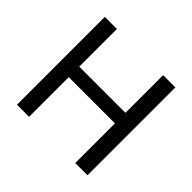

<svg xmlns="http://www.w3.org/2000/svg" viewBox="-159 -840 1020 1020"><g transform="rotate(45 351.5 -330.0)"><path d="M87 0V-660H178V-377H525V-660H617V0H525V-298H178V0Z"/></g></svg>

Font: Bricolage Grotesque 10pt
Style: Regular
Weight: 400
Designer: Mathieu Triay
Foundry: Atelier Triay
Version: Version 1.000; ttfautohint (v1.8.4.7-5d5b);gftools[0.9.32]